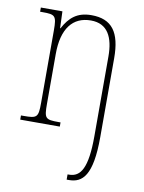

<svg xmlns="http://www.w3.org/2000/svg" viewBox="-87 -603 676 903"><g transform="rotate(10 250.5 -151.0)"><path d="M295 240H306C370 240 416 200 416 16V-361C416 -485 374 -542 276 -542C208 -542 172 -510 143 -456H141L138 -536H35V-516H47C107 -516 114 -511 114 -441V-95C114 -25 108 -20 44 -20H31V0H220V-20H211C147 -20 142 -25 142 -95V-333C142 -454 191 -517 278 -517C358 -517 388 -456 388 -364V16C388 169 357 215 302 215H295Z"/></g></svg>

Font: Noto Serif Myanmar Condensed Thin
Style: Regular
Weight: 100
Width: 3
Designer: Ben Mitchell and the Monotype Design Team
Foundry: Monotype Imaging Inc.
Version: Version 2.106